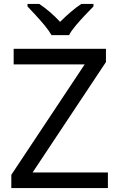

<svg xmlns="http://www.w3.org/2000/svg" viewBox="-20 -1015 612 984"><path d="M533 -51H38V-119L414 -685H50V-765H523V-697L147 -131H533ZM244 -835Q231 -858 209 -884.5Q187 -911 163 -937Q139 -963 121 -982V-995H181Q207 -978 235 -954Q263 -930 288 -903Q315 -930 343 -954Q371 -978 397 -995H459V-982Q440 -963 415.5 -937Q391 -911 368.5 -884.5Q346 -858 334 -835Z"/></svg>

Font: Noto Sans Tamil UI
Style: Regular
Weight: 400
Designer: Jelle Bosma - Monotype Design Team
Foundry: Monotype Imaging Inc.
Version: Version 2.004